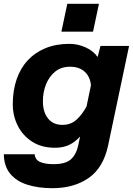

<svg xmlns="http://www.w3.org/2000/svg" viewBox="-21 -797 697 1007"><path d="M491 -498 506 -556H656L546 -34Q521 83 444 136.5Q367 190 254 190Q179 190 121.5 171.5Q64 153 32 113.5Q0 74 -1 12H161Q163 41 189.5 52.5Q216 64 259 64Q323 64 351 38.5Q379 13 389 -33L399 -81Q372 -51 340.5 -36.5Q309 -22 268 -22Q197 -22 147.5 -54Q98 -86 72 -138Q46 -190 46 -250Q46 -322 66 -380.5Q86 -439 124.5 -480.5Q163 -522 218 -544.5Q273 -567 343 -567Q387 -567 428 -548.5Q469 -530 491 -498ZM306 -142Q350 -142 380 -169Q410 -196 433 -239L456 -350Q452 -394 423.5 -420.5Q395 -447 346 -447Q300 -447 268.5 -421.5Q237 -396 220.5 -355Q204 -314 204 -266Q204 -209 231 -175.5Q258 -142 306 -142ZM301 -631 332 -777H498L467 -631Z"/></svg>

Font: Azeret Mono Thin
Style: Bold Italic
Weight: 700
Italic angle: -12°
Version: Version 1.002